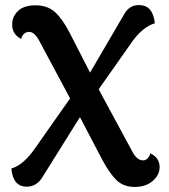

<svg xmlns="http://www.w3.org/2000/svg" viewBox="-20 -726 667 759"><path d="M574 -120Q611 -103 611 -65Q611 -34 583.5 -10.5Q556 13 513 13Q469 13 441.5 -13Q414 -39 384 -95L296 -263L146 -23Q123 12 86 12Q31 12 25 -60Q72 -73 118 -139L257 -337L135 -565Q116 -600 95 -600Q83 -600 74.5 -592Q66 -584 64 -572Q28 -590 28 -629Q28 -660 51 -682.5Q74 -705 121 -705Q167 -705 196.5 -679Q226 -653 255 -597L336 -439L471 -670Q491 -706 529 -706Q585 -706 592 -634Q542 -619 498 -555L370 -373L503 -127Q521 -92 546 -92Q556 -92 564 -100.5Q572 -109 574 -120Z"/></svg>

Font: Arima Koshi Semi Bold
Style: Regular
Weight: 600
Designer: Joana Correia and Natanael Gama
Foundry: NDISCOVER
Version: Version 1.019;PS 001.019;hotconv 1.0.88;makeotf.lib2.5.64775